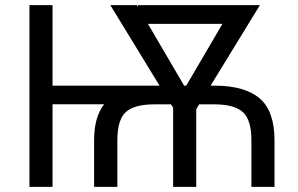

<svg xmlns="http://www.w3.org/2000/svg" viewBox="-20 -731 1167 751"><path d="M348.1 0V-181.6Q348.1 -228 357.7 -262.5Q367.2 -296.9 387.2 -323.2H185.5V0H95.2V-710.9H185.5V-396H571.8H583H604L411.6 -710.9H515.6L518.6 -705.6L520 -706.1V-710.9H996.6L803.7 -396H818.8Q936.5 -396 995.1 -346.7Q1053.7 -297.4 1053.7 -181.6V0H963.4V-181.6Q963.4 -262.7 929.7 -292.7Q896 -322.8 818.8 -322.8H758.8L747.6 -303.7V0H657.2V-309.6L648.9 -322.8H583Q505.4 -322.8 472.2 -292.7Q439 -262.7 439 -181.6V0ZM700.2 -396H708.5L850.1 -637.7H558.6Z"/></svg>

Font: Roboto Web
Style: Regular
Weight: 400
Designer: Google
Version: Version 1.200310; 2013